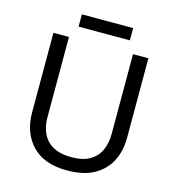

<svg xmlns="http://www.w3.org/2000/svg" viewBox="-124 -959 979 1074"><g transform="rotate(15 365.5 -422.5)"><path d="M640 -252Q640 -178 610 -118.5Q580 -59 518.5 -24.5Q457 10 362 10Q229 10 159.5 -62.5Q90 -135 90 -254V-714H180V-251Q180 -164 226.5 -116Q273 -68 367 -68Q432 -68 472.5 -91.5Q513 -115 532 -156.5Q551 -198 551 -252V-714H640ZM514 -855V-784H217V-855Z"/></g></svg>

Font: Noto Sans Gujarati
Style: Regular
Weight: 400
Designer: Jelle Bosma - Monotype Design Team, Universal Thirst
Foundry: Monotype Imaging Inc.
Version: Version 2.102